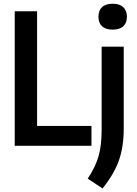

<svg xmlns="http://www.w3.org/2000/svg" viewBox="-20 -802 754 1056"><path d="M61 0V-740H184V-109.5H483V0ZM462.5 180.5Q505 116.5 522 57.2Q539 -2 539 -87V-545.5H660.5V-93.5Q660.5 5 634 80.2Q607.5 155.5 544 234.5ZM521.5 -710Q521.5 -744 541.2 -762.8Q561 -781.5 599.5 -781.5Q638 -781.5 658 -762.5Q678 -743.5 678 -710Q678 -676 658.2 -657.5Q638.5 -639 599.5 -639Q561 -639 541.2 -657.5Q521.5 -676 521.5 -710Z"/></svg>

Font: Encode Sans Condensed SemiBold
Style: Regular
Weight: 600
Width: 3
Designer: Multiple Designers
Foundry: Impallari Type
Version: Version 2.000